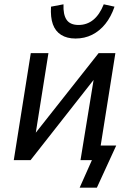

<svg xmlns="http://www.w3.org/2000/svg" viewBox="-20 -744 625 892"><path d="M350 128 407 0H356L366 -68H520L430 128ZM44 0 123 -497H205L143 -107H130L438 -497H516L437 0H354L418 -392H430L122 0ZM331 -565Q291 -565 264 -582Q237 -599 225.5 -631.5Q214 -664 217 -713L275 -724Q273 -676 289.5 -652Q306 -628 345 -628Q384 -628 413.5 -652Q443 -676 462 -724L512 -713Q496 -666 469.5 -633Q443 -600 408 -582.5Q373 -565 331 -565Z"/></svg>

Font: Nunito Sans 7pt Condensed Medium
Style: Italic
Weight: 500
Width: 3
Italic angle: -9°
Designer: Vernon Adams
Foundry: Vernon Adams
Version: Version 3.101;gftools[0.9.27]